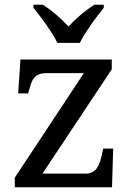

<svg xmlns="http://www.w3.org/2000/svg" viewBox="-20 -786 551 806"><path d="M339.8 -57.1Q357.4 -57.1 368.9 -64Q380.4 -70.8 387.9 -82Q395.5 -93.3 400.1 -108.2Q404.8 -123 408.2 -139.2L413.1 -162.1H455.1L450.2 0H42V-40L332 -479H175.8Q156.2 -479 143.6 -473.9Q130.9 -468.8 122.8 -458.5Q114.7 -448.2 109.6 -433.1Q104.5 -418 99.1 -397.9L98.1 -394H56.2L65.9 -536.1H449.2V-495.1L158.2 -57.1ZM120.6 -766.1H159.7Q173.8 -757.3 188.2 -746.6Q202.6 -735.8 216.6 -723.9Q230.5 -711.9 243.4 -699.5Q256.3 -687 267.6 -674.8Q278.8 -687 291.7 -699.5Q304.7 -711.9 318.8 -723.9Q333 -735.8 347.7 -746.6Q362.3 -757.3 376.5 -766.1H415.5V-752.9Q403.8 -738.8 389.6 -720.2Q375.5 -701.7 361.6 -681.9Q347.7 -662.1 335.4 -642.6Q323.2 -623 315.4 -606H220.7Q212.9 -623 200.7 -642.6Q188.5 -662.1 174.6 -681.9Q160.6 -701.7 146.5 -720.2Q132.3 -738.8 120.6 -752.9Z"/></svg>

Font: Droid-TTFautohint Serif
Style: Regular
Weight: 400
Foundry: Ascender Corporation
Version: Version 1.00; ttfautohint (v1.00rc1.4-1a1c-dirty) -l 8 -r 50